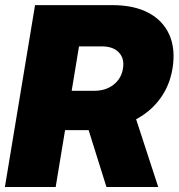

<svg xmlns="http://www.w3.org/2000/svg" viewBox="-23 -748 715 768"><path d="M-3.4 0 117.2 -727.5H426.3Q513.2 -727.5 571.3 -696.5Q629.4 -665.5 654.5 -608.6Q679.7 -551.8 667 -473.6Q655.8 -405.8 617.9 -354Q580.1 -302.2 521.5 -271L609.9 0H402.8L331.5 -227.5H237.3L199.7 0ZM263.7 -384.8H354Q399.9 -384.8 431.2 -409.2Q462.4 -433.6 468.8 -473.6Q475.6 -513.7 452.6 -538.1Q429.7 -562.5 383.8 -562.5H293Z"/></svg>

Font: Inter Display Black
Style: Italic
Weight: 900
Italic angle: -9.39999°
Designer: Rasmus Andersson
Foundry: rsms
Version: Version 4.000;git-a52131595